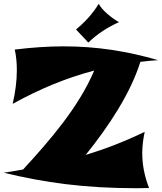

<svg xmlns="http://www.w3.org/2000/svg" viewBox="-26 -975 856 1015"><path d="M762 19C738 -43 726 -104 726 -166C726 -203 731 -241 739 -278C631 -226 529 -187 427 -156C551 -310 664 -482 716 -648C747 -652 778 -655 810 -657C644 -705 484 -730 310 -730C228 -730 142 -724 52 -713C60 -677 63 -641 63 -603C63 -546 55 -487 41 -426C184 -505 324 -563 472 -602C389 -406 234 -229 96 -79C63 -73 29 -67 -6 -62C212 -9 423 20 695 20C717 20 739 19 762 19ZM603 -858C565 -879 513 -921 496 -955C462 -899 421 -857 376 -819L441 -750C492 -799 542 -830 603 -858Z"/></svg>

Font: Shojumaru
Style: Regular
Weight: 400
Designer: Astigmatic (AOETI)
Foundry: Astigmatic (AOETI)
Version: Version 1.000